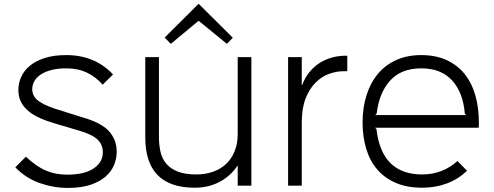

<svg xmlns="http://www.w3.org/2000/svg" viewBox="-20 -910 2422 941"><path d="M552 -167Q552 -134 539.5 -102.5Q527 -71 498.5 -45.5Q470 -20 424 -4.5Q378 11 312 11Q242 11 174 -13Q106 -37 55 -90L107 -142Q158 -94 205 -74Q252 -54 309 -54Q394 -54 439 -84.5Q484 -115 484 -163Q484 -202 457 -227Q430 -252 364 -271Q359 -272 343 -277Q327 -282 308.5 -287.5Q290 -293 273.5 -297.5Q257 -302 252 -304Q210 -316 176.5 -331Q143 -346 119.5 -365.5Q96 -385 83 -410.5Q70 -436 70 -470Q70 -502 83.5 -532.5Q97 -563 125.5 -587Q154 -611 198.5 -625.5Q243 -640 305 -640Q445 -640 534 -545L483 -495Q450 -533 406 -554Q362 -575 305 -575Q264 -575 232.5 -567Q201 -559 180 -545Q159 -531 148.5 -512.5Q138 -494 138 -473Q138 -435 174.5 -411Q211 -387 286 -366Q291 -364 305.5 -359.5Q320 -355 336.5 -350Q353 -345 367.5 -340Q382 -335 387 -334Q478 -308 515 -266Q552 -224 552 -167Z M1121 -725 1092 -695 955 -807H952L817 -695L787 -726L952 -890H955ZM1212 0H1145V-97H1143Q1110 -47 1056 -18.5Q1002 10 934 10Q870 10 824 -7Q778 -24 749 -55.5Q720 -87 706 -132.5Q692 -178 692 -235V-630H759V-240Q759 -202 766 -168.5Q773 -135 793.5 -109.5Q814 -84 850 -69.5Q886 -55 943 -55Q985 -55 1022 -67.5Q1059 -80 1086 -104.5Q1113 -129 1129 -166.5Q1145 -204 1145 -254V-630H1212Z M1682 -561H1665Q1628 -561 1591.5 -547.5Q1555 -534 1525.5 -504Q1496 -474 1477.5 -426.5Q1459 -379 1459 -311V0H1392V-630H1459V-493H1461Q1474 -529 1496 -556Q1518 -583 1546 -601Q1574 -619 1607 -628Q1640 -637 1675 -637H1682Z M2327 -310Q2327 -302 2327 -296Q2327 -290 2326 -284H1818L1825 -278Q1850 -55 2049 -55Q2100 -55 2143.5 -72Q2187 -89 2222 -121L2269 -73Q2226 -32 2170.5 -11Q2115 10 2049 10Q1974 10 1919 -14Q1864 -38 1828 -80.5Q1792 -123 1774.5 -182Q1757 -241 1757 -310Q1757 -383 1776.5 -444Q1796 -505 1832.5 -548.5Q1869 -592 1922.5 -616Q1976 -640 2044 -640Q2116 -640 2169 -615.5Q2222 -591 2257 -547.5Q2292 -504 2309.5 -443Q2327 -382 2327 -310ZM2265 -346 2258 -353Q2250 -456 2196 -515.5Q2142 -575 2045 -575Q1946 -575 1892 -515Q1838 -455 1826 -353L1819 -346Z"/></svg>

Font: TypoPRO Sinkin Sans
Style: 300 Light
Weight: 300
Designer: Keith Bates
Foundry: K-Type
Version: Sinkin Sans (version 1.0)  by Keith Bates   •   © 2014   www